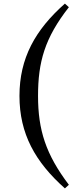

<svg xmlns="http://www.w3.org/2000/svg" viewBox="-20 -843 440 1065"><path d="M191 -311C191 -499 228 -632 362 -803L340 -823C175 -677 88 -520 88 -311C88 -101 175 55 340 202L362 182C234 13 191 -122 191 -311Z"/></svg>

Font: Source Han Serif CN
Style: Bold
Weight: 700
Designer: Ryoko NISHIZUKA 西塚涼子 (kana & ideographs); Frank Grießhammer (Latin, Greek & Cyrillic); Wenlong ZHANG 张文龙 (bopomofo); San
Foundry: Adobe
Version: Version 2.003;hotconv 1.1.1;makeotfexe 2.6.0